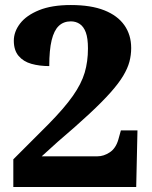

<svg xmlns="http://www.w3.org/2000/svg" viewBox="-20 -744 604 764"><path d="M33 0V-110L172 -249Q236 -314 270 -362.5Q304 -411 317 -455Q330 -499 330 -551Q330 -592 321.5 -615Q313 -638 297.5 -648.5Q282 -659 262 -659Q233 -659 214 -641Q195 -623 185.5 -584Q176 -545 176 -481Q137 -481 105 -490Q73 -499 54 -521.5Q35 -544 35 -582Q35 -618 60 -650.5Q85 -683 135.5 -703.5Q186 -724 262 -724Q342 -724 395 -703Q448 -682 475 -643.5Q502 -605 502 -553Q502 -525 495 -498.5Q488 -472 470 -442Q452 -412 419.5 -375.5Q387 -339 335.5 -291Q284 -243 210 -180L146 -122H368Q393 -122 417 -138Q441 -154 451 -189L461 -225H527L522 0Z"/></svg>

Font: Noto Serif Thai ExtraBold
Style: Regular
Weight: 800
Version: Version 2.001